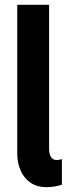

<svg xmlns="http://www.w3.org/2000/svg" viewBox="-20 -772 304 800"><path d="M174.7 7.8Q133.9 7.8 106.7 -11.1Q79.4 -30.1 65.6 -62.2Q51.8 -94.2 51.8 -134.2V-752H184.6V-149.9Q184.6 -139.3 187.4 -129.2Q190.2 -119 197.2 -112.2Q204.2 -105.3 217.1 -105.3Q229.3 -105.3 237.9 -109.3V-2.5Q224.8 2.1 208 5Q191.3 7.8 174.7 7.8Z"/></svg>

Font: Reddit Sans Condensed
Style: Regular
Weight: 400
Designer: Stephen Hutchings
Foundry: Reddit
Version: Version 1.014